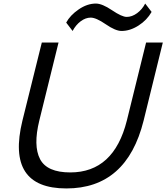

<svg xmlns="http://www.w3.org/2000/svg" viewBox="-20 -1049 935 1079"><path d="M895 -810 787 -371Q692 10 353 10Q13 10 106 -371L215 -810H309L201 -372Q166 -230 205 -155Q244 -80 375 -80Q620 -80 693 -372L801 -810ZM796 -1029 832 -982Q806 -936 758.5 -905.5Q711 -875 663 -875Q629 -875 574.5 -912.5Q520 -950 490 -950Q461 -950 433.5 -929.5Q406 -909 388 -875L352 -922Q374 -963 422 -996Q470 -1029 519 -1029Q554 -1029 609.5 -991.5Q665 -954 692 -954Q722 -954 750.5 -975Q779 -996 796 -1029Z"/></svg>

Font: Sinkin Sans 400 Italic
Style: Italic
Weight: 400
Italic angle: -112°
Designer: Keith Bates
Foundry: K-Type
Version: Sinkin Sans (version 1.0)  by Keith Bates   •   © 2014   www